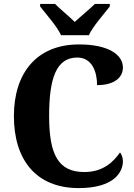

<svg xmlns="http://www.w3.org/2000/svg" viewBox="-20 -951 687 981"><path d="M292 -771H434C454 -816 512 -880 541 -918V-931H465C442 -908 391 -866 362 -839C334 -866 284 -908 261 -931H185V-918C214 -880 272 -816 292 -771ZM382 10C561 10 608 -70 608 -128C608 -143 602 -163 593 -172C561 -126 509 -72 411 -72C279 -72 231 -159 231 -358C231 -548 266 -657 375 -657C451 -657 476 -583 476 -516C564 -516 608 -555 608 -606C608 -672 533 -724 384 -724C165 -724 51 -575 51 -358C51 -137 162 10 382 10Z"/></svg>

Font: Noto Serif Devanagari SemiCondensed ExtraBold
Style: Regular
Weight: 800
Width: 4
Designer: Universal Thirst, Indian Type Foundry and the Monotype Design Team
Foundry: Monotype Imaging Inc.
Version: Version 2.004